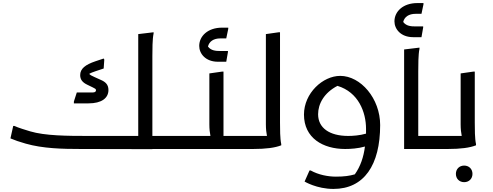

<svg xmlns="http://www.w3.org/2000/svg" viewBox="-20 -970 3207 1250"><path d="M972 -85V-604C972 -644 972 -716 980 -752V-760L880 -748V-85H556C417 -85 273 -86 176 -115C153 -122 96 -139 74 -150H66L48 -69C73 -58 108 -46 147 -35C259 -3 386 0 508 0L972 1V0H1196L1216 -20V-85ZM686 -384C686 -420 666 -437 636 -450L596 -468C578 -476 566 -482 561 -489C572 -496 584 -500 601 -506L655 -524L659 -582L655 -589L601 -571C536 -549 502 -523 502 -481C502 -452 517 -433 549 -418L584 -401C598 -394 605 -391 605 -383C605 -374 599 -368 583 -368H480L461 -309V-297H556C641 -297 686 -331 686 -384Z M1399 -568H1453L1464 -631V-638H1415C1385 -638 1354 -640 1334 -667C1342 -700 1370 -720 1415 -720H1453L1466 -782V-790H1426C1333 -790 1277 -735 1277 -671C1277 -621 1318 -568 1399 -568ZM1435 -85V-504H1427L1343 -492V-160C1343 -131 1346 -104 1350 -85H1216L1196 -65V0H1563L1583 -20V-85Z M1803 -172V-760H1795L1711 -748V-160C1711 -131 1714 -104 1718 -85H1583L1563 -65V0H1627C1711 0 1771 -8 1811 -24V-32C1803 -68 1803 -132 1803 -172Z M2195 -476C2082 -476 1959 -364 1959 -224C1959 -71 2083 0 2227 0C2261 0 2311 -3 2356 -16C2347 53 2327 113 2290 165C2256 175 2221 180 2167 180C2115 180 2053 168 2003 140H1995L1963 212C1963 212 2042 260 2151 260C2350 260 2455 105 2455 -156C2455 -329 2328 -476 2195 -476ZM2247 -85C2124 -85 2051 -138 2051 -226C2051 -294 2090 -366 2177 -411C2314 -370 2363 -239 2363 -132V-100C2322 -88 2277 -85 2247 -85Z M2724 -728 2735 -791V-798H2686C2656 -798 2625 -800 2605 -827C2613 -860 2641 -880 2686 -880H2724L2737 -942V-950H2697C2604 -950 2548 -895 2548 -831C2548 -781 2589 -728 2670 -728ZM2703 -85V-504C2703 -544 2703 -616 2711 -652V-660L2611 -648V0H2831L2851 -20V-85Z M3071 -172V-504H3063L2979 -492V-160C2979 -131 2982 -104 2986 -85H2851L2831 -65V0H2895C2979 0 3039 -8 3079 -24V-32C3071 -68 3071 -132 3071 -172ZM3002 108C2971 108 2948 130 2948 162C2948 194 2971 216 3002 216C3033 216 3056 194 3056 162C3056 130 3033 108 3002 108Z"/></svg>

Font: Kufam Arabic Latin Roman Normal
Style: Regular
Weight: 400
Designer: Wael Morcos & Artur Schmal
Version: Version 1.200;PS 001.200;hotconv 1.0.88;makeotf.lib2.5.64775